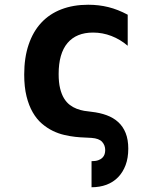

<svg xmlns="http://www.w3.org/2000/svg" viewBox="-20 -581 642 809"><path d="M365.7 98.1Q382.8 98.1 393.8 94.2Q404.8 90.3 411.4 83.7Q418 77.1 420.7 68.8Q423.3 60.5 423.3 51.3Q423.3 31.2 410.4 16.8Q397.5 2.4 365.7 0Q355 -1 336.9 -1.5Q318.8 -2 296.9 -4.4Q274.9 -6.8 250.5 -12.5Q226.1 -18.1 202.1 -29.8Q178.2 -41.5 156.5 -60.1Q134.8 -78.6 118.2 -107.2Q101.6 -135.7 91.8 -175Q82 -214.4 82 -267.1Q82 -337.9 100.6 -392.8Q119.1 -447.8 153.8 -485.1Q188.5 -522.5 238.5 -541.7Q288.6 -561 351.6 -561Q396.5 -561 436.8 -551Q477.1 -541 518.1 -519V-388.2Q486.8 -415 449.5 -429.4Q412.1 -443.8 372.1 -443.8Q301.8 -443.8 264.4 -399.7Q227.1 -355.5 227.1 -269Q227.1 -233.9 233.2 -208.7Q239.3 -183.6 249.8 -166.5Q260.3 -149.4 274.2 -138.9Q288.1 -128.4 303.5 -122.6Q318.8 -116.7 334.7 -114Q350.6 -111.3 365.7 -109.9Q400.9 -106 429.4 -95.5Q458 -85 478.3 -66.4Q498.5 -47.9 509.5 -20.3Q520.5 7.3 520.5 45.4Q520.5 84.5 509.3 114.5Q498 144.5 477.8 165.5Q457.5 186.5 429 197.3Q400.4 208 365.7 208Z"/></svg>

Font: Hack
Style: Bold
Weight: 700
Monospace: yes
Designer: Christopher Simpkins
Foundry: Christopher Simpkins
Version: Version 2.017